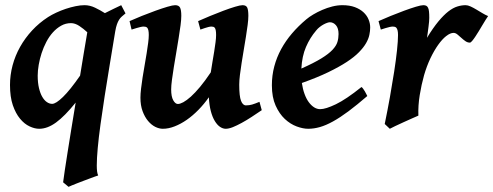

<svg xmlns="http://www.w3.org/2000/svg" viewBox="-20 -477 1904 741"><path d="M181.2 -76.2Q195.8 -76.2 223.1 -102.8Q250.5 -129.4 289.1 -185.1Q295.9 -228 303 -270Q310.1 -312 316.9 -352.5Q302.2 -366.2 285.9 -377Q269.5 -387.7 253.9 -387.7Q233.4 -387.7 216.1 -377.9Q198.7 -368.2 184.3 -352.3Q169.9 -336.4 158.9 -315.4Q147.9 -294.4 140.6 -272Q133.3 -249.5 129.4 -226.8Q125.5 -204.1 125.5 -185.1Q125.5 -157.7 130.4 -137.2Q135.3 -116.7 143.1 -103.3Q150.9 -89.8 160.9 -83Q170.9 -76.2 181.2 -76.2ZM464.4 -425.3Q456.1 -418.5 450 -413.1Q443.8 -407.7 439.5 -400.6Q435.1 -393.6 431.4 -383.3Q427.7 -373 424.8 -356.4Q414.1 -291.5 403.6 -228Q393.1 -164.6 384 -106.4Q375 -48.3 367.9 2.9Q360.8 54.2 357.2 94.5Q353.5 134.8 353.5 162.1Q353.5 189.5 358.9 200.2Q354.5 201.7 345.5 204.8Q336.4 208 325 212.4Q313.5 216.8 301 221.4Q288.6 226.1 277.3 230.5Q266.1 234.9 257.3 238.5Q248.5 242.2 244.6 244.1L223.6 226.6Q225.6 210 230.2 179.4Q234.9 148.9 241.2 108.6Q247.6 68.4 255.4 20Q263.2 -28.3 272 -81.1Q230 -28.8 196.5 -4.4Q163.1 20 131.3 20Q113.8 20 94 10.7Q74.2 1.5 57.4 -18.8Q40.5 -39.1 29.5 -71Q18.6 -103 18.6 -148.9Q18.6 -187.5 28.6 -224.9Q38.6 -262.2 57.6 -296.1Q76.7 -330.1 103.8 -359.4Q130.9 -388.7 165.5 -411.1Q179.2 -419.9 197 -428.2Q214.8 -436.5 233.9 -442.9Q252.9 -449.2 271.7 -453.1Q290.5 -457 306.2 -457Q326.7 -457 346.9 -447.3Q367.2 -437.5 384.8 -426.3Q401.4 -435.1 417.7 -442.6Q434.1 -450.2 447.8 -457Z M990.2 -51.8Q970.7 -38.6 950.9 -25.6Q931.2 -12.7 912.8 -2.7Q894.5 7.3 878.7 13.7Q862.8 20 851.1 20Q840.3 20 829.3 12.7Q818.4 5.4 809.1 -9.8Q799.8 -24.9 793.7 -47.9Q787.6 -70.8 786.1 -101.6Q767.6 -75.2 745.8 -53Q724.1 -30.8 700.9 -14.6Q677.7 1.5 654.1 10.7Q630.4 20 608.4 20Q594.2 20 579.1 12.5Q564 4.9 551.3 -10.3Q538.6 -25.4 530.3 -47.9Q522 -70.3 522 -100.1Q522 -114.7 524.4 -135Q526.9 -155.3 530.3 -178Q533.7 -200.7 538.1 -224.6Q542.5 -248.5 545.9 -270.8Q549.3 -293 551.8 -311.3Q554.2 -329.6 554.2 -341.8Q554.2 -353 552.7 -359.6Q551.3 -366.2 548.6 -369.4Q545.9 -372.6 542.2 -373.5Q538.6 -374.5 534.2 -374.5Q529.8 -374.5 522.2 -372.8Q514.6 -371.1 506.8 -368.7Q498 -366.2 487.8 -362.8L480 -395.5Q500.5 -404.8 527.3 -415.5Q554.2 -426.3 579.8 -435.5Q605.5 -444.8 626.2 -450.9Q647 -457 655.8 -457Q669.9 -457 674.8 -447.8Q679.7 -438.5 679.7 -416Q679.7 -401.9 676.8 -379.2Q673.8 -356.4 669.4 -329.6Q665 -302.7 660.2 -273.9Q655.3 -245.1 650.9 -218.3Q646.5 -191.4 643.6 -168.7Q640.6 -146 640.6 -131.8Q640.6 -104 648.7 -89.8Q656.7 -75.7 666.5 -75.7Q674.8 -75.7 687.5 -82.5Q700.2 -89.4 716.6 -104Q732.9 -118.7 752.2 -141.8Q771.5 -165 793.5 -197.8Q796.4 -217.8 800 -238.3Q803.7 -258.8 806.6 -277.8Q809.6 -296.9 811.8 -313.5Q814 -330.1 814 -341.8Q814 -353 812.7 -359.6Q811.5 -366.2 809.1 -369.4Q806.6 -372.6 803.5 -373.5Q800.3 -374.5 795.9 -374.5Q791.5 -374.5 784.4 -372.8Q777.3 -371.1 770.5 -368.7Q762.2 -366.2 753.4 -362.8L744.6 -395.5Q765.1 -404.8 791.3 -415.5Q817.4 -426.3 842 -435.5Q866.7 -444.8 887 -450.9Q907.2 -457 916 -457Q929.7 -457 934.1 -447.8Q938.5 -438.5 938.5 -416Q938.5 -401.9 935.8 -380.9Q933.1 -359.9 929.2 -335.7Q925.3 -311.5 920.9 -285.4Q916.5 -259.3 912.6 -234.6Q908.7 -210 906 -188Q903.3 -166 903.3 -149.9Q903.3 -105.5 910.2 -87.9Q917 -70.3 929.2 -70.3Q941.9 -70.3 952.9 -73.5Q963.9 -76.7 981.4 -84Z M1200.7 -359.9Q1176.3 -331.5 1160.9 -295.7Q1145.5 -259.8 1143.1 -212.4Q1191.4 -233.9 1220 -251.5Q1248.5 -269 1263.2 -284.7Q1277.8 -300.3 1282.2 -314.9Q1286.6 -329.6 1286.6 -345.7Q1286.6 -368.2 1276.6 -379.6Q1266.6 -391.1 1252.9 -391.1Q1249 -391.1 1242.7 -388.9Q1236.3 -386.7 1229 -382.8Q1221.7 -378.9 1214.1 -373Q1206.5 -367.2 1200.7 -359.9ZM1408.7 -371.1Q1408.7 -357.4 1405.5 -342.3Q1402.3 -327.1 1392.8 -310.5Q1383.3 -293.9 1365.5 -275.6Q1347.7 -257.3 1318.4 -238Q1289.1 -218.8 1246.6 -198.2Q1204.1 -177.7 1145 -156.7Q1148.4 -133.3 1155.3 -114.5Q1162.1 -95.7 1171.6 -82.8Q1181.2 -69.8 1192.4 -62.7Q1203.6 -55.7 1215.8 -55.7Q1236.8 -55.7 1276.4 -74.7Q1315.9 -93.8 1375 -141.1Q1377.9 -139.6 1381.3 -134.8Q1384.8 -129.9 1388.2 -124.3Q1391.6 -118.7 1394 -113.5Q1396.5 -108.4 1397.5 -106.4Q1357.4 -71.8 1325 -47.6Q1292.5 -23.4 1265.1 -8.3Q1237.8 6.8 1214.6 13.4Q1191.4 20 1169.4 20Q1149.4 20 1125 11Q1100.6 2 1079.3 -17.8Q1058.1 -37.6 1043.7 -69.6Q1029.3 -101.6 1029.3 -147.9Q1029.3 -186 1038.6 -220.9Q1047.9 -255.9 1065.2 -287.6Q1082.5 -319.3 1106.9 -347.9Q1131.3 -376.5 1162.1 -402.3Q1172.9 -411.6 1189 -421.1Q1205.1 -430.7 1223.6 -438.7Q1242.2 -446.8 1262.2 -451.9Q1282.2 -457 1301.3 -457Q1329.1 -457 1349.4 -449.5Q1369.6 -441.9 1382.8 -429.7Q1396 -417.5 1402.3 -402.1Q1408.7 -386.7 1408.7 -371.1Z M1863.8 -415Q1859.9 -409.7 1854 -400.1Q1848.1 -390.6 1841.3 -379.2Q1834.5 -367.7 1827.4 -356Q1820.3 -344.2 1813.7 -334.5Q1807.1 -324.7 1801.8 -318.6Q1796.4 -312.5 1793.5 -312.5Q1784.2 -312.5 1775.9 -318.4Q1767.6 -324.2 1760 -331.3Q1752.4 -338.4 1745.1 -344.2Q1737.8 -350.1 1730.5 -350.1Q1717.8 -350.1 1702.1 -337.9Q1686.5 -325.7 1670.9 -303.7Q1655.3 -281.7 1641.1 -252Q1627 -222.2 1616.7 -187Q1606.4 -150.4 1599.9 -110.1Q1593.3 -69.8 1594.7 -30.8Q1586.9 -27.3 1570.8 -20.3Q1554.7 -13.2 1537.6 -5.4Q1520.5 2.4 1505.4 9.5Q1490.2 16.6 1484.4 20L1464.8 1.5Q1475.6 -50.8 1484.9 -102.5Q1494.1 -154.3 1501.2 -200.2Q1508.3 -246.1 1512.2 -283Q1516.1 -319.8 1516.1 -341.8Q1516.1 -353 1514.4 -359.6Q1512.7 -366.2 1510 -369.4Q1507.3 -372.6 1503.7 -373.5Q1500 -374.5 1496.1 -374.5Q1491.2 -374.5 1483.6 -372.8Q1476.1 -371.1 1468.3 -368.7Q1459.5 -366.2 1449.7 -362.8L1440.9 -395.5Q1461.4 -404.8 1487.8 -415.5Q1514.2 -426.3 1539.3 -435.5Q1564.5 -444.8 1584.7 -450.9Q1605 -457 1613.8 -457Q1620.6 -457 1625 -454.8Q1629.4 -452.6 1632.1 -447Q1634.8 -441.4 1635.7 -432.1Q1636.7 -422.9 1636.7 -408.2Q1636.7 -402.8 1636 -393.8Q1635.3 -384.8 1633.8 -373.8Q1632.3 -362.8 1630.9 -351.6Q1629.4 -340.3 1627.9 -331.1Q1651.4 -369.6 1671.9 -394.3Q1692.4 -418.9 1710.4 -432.9Q1728.5 -446.8 1744.9 -451.9Q1761.2 -457 1776.9 -457Q1785.6 -457 1796.1 -452.1Q1806.6 -447.3 1818.1 -440.4Q1829.6 -433.6 1841.3 -426.5Q1853 -419.4 1863.8 -415Z"/></svg>

Font: Gentium Basic
Style: Bold Italic
Weight: 700
Italic angle: -8°
Designer: J. Victor Gaultney and Annie Olsen
Foundry: SIL International
Version: Version 1.102; 2013; Maintenance release